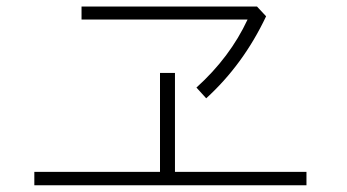

<svg xmlns="http://www.w3.org/2000/svg" viewBox="-20 -626 1040 576"><path d="M224.6 -567.4V-606.4H751L778.3 -577.1Q710 -432.6 598.6 -331.1L569.3 -363.3Q669.9 -454.1 722.7 -567.4ZM83 -70.3V-110.4H460V-407.2H504.9V-110.4H899.4V-70.3Z"/></svg>

Font: Gothic A1 ExtraLight
Style: Regular
Weight: 275
Designer: HanYang I&C Co.,Ltd.
Foundry: HanYang I&C Co.,Ltd.
Version: Version 2.50